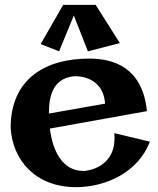

<svg xmlns="http://www.w3.org/2000/svg" viewBox="-20 -752 651 793"><path d="M452 -202C466 -54 329 -46 329 -46C237 -43 197 -131 186 -221L587 -293C568 -476 447 -510 348 -510C171 -510 24 -429 24 -224C32 -90 127 21 294 21C414 21 550 -38 599 -167ZM182 -283C182 -355 198 -427 284 -437C284 -437 405 -447 414 -324ZM375 -732H241L148 -570L224 -540L285 -688L343 -540L475 -574Z"/></svg>

Font: Peralta
Style: Regular
Weight: 400
Designer: Astigmatic (AOETI)
Foundry: Astigmatic (AOETI)
Version: Version 1.000